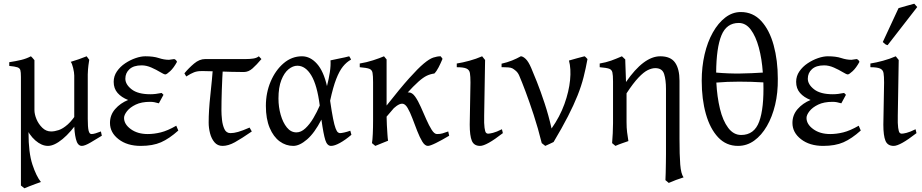

<svg xmlns="http://www.w3.org/2000/svg" viewBox="-20 -773 4982 1037"><path d="M530 -40Q501 -22 469.5 -3.5Q438 15 422 15Q399 15 390 -22Q381 -59 381 -105Q381 -110 381 -136Q381 -162 381 -198.5Q381 -235 381 -272Q381 -309 381 -334.5Q381 -360 381 -365Q381 -381 375 -406Q369 -431 362 -439Q406 -452 448 -469L462 -450Q460 -438 457.5 -419.5Q455 -401 454 -371Q454 -367 454 -343.5Q454 -320 454 -287Q454 -254 454 -220.5Q454 -187 454 -162Q454 -137 454 -131Q454 -86 458.5 -67.5Q463 -49 474 -49Q484 -49 496.5 -53Q509 -57 525 -63ZM411 -129Q363 -59 318 -22Q273 15 239 15Q205 15 171 -14.5Q137 -44 115 -96Q93 -148 93 -216Q93 -220 93 -241Q93 -262 93 -288Q93 -314 93 -334.5Q93 -355 93 -357Q93 -383 90 -394Q87 -405 74 -409.5Q61 -414 30 -417V-437Q68 -443 95 -449.5Q122 -456 147 -469Q148 -469 155 -461Q162 -453 166 -448Q166 -447 166 -427.5Q166 -408 166 -378.5Q166 -349 166 -315Q166 -281 166 -251Q166 -221 166 -201Q166 -181 166 -179Q166 -156 177 -129.5Q188 -103 208.5 -83Q229 -63 256 -63Q275 -63 297.5 -70.5Q320 -78 346 -101Q372 -124 403 -173ZM134 -57Q134 52 155 115.5Q176 179 201 210Q191 213 173 220Q155 227 137.5 233.5Q120 240 112 244L93 229Q93 227 93 198.5Q93 170 93 125Q93 80 93 26.5Q93 -27 93 -81.5Q93 -136 93 -183Q93 -230 93 -261.5Q93 -293 93 -301Q93 -301 102 -287Q111 -273 121.5 -255Q132 -237 134 -225Q134 -194 134 -170.5Q134 -147 134 -121Q134 -95 134 -57Z M873 -371Q866 -371 845.5 -383.5Q825 -396 798 -408Q771 -420 745 -420Q702 -420 679.5 -399.5Q657 -379 657 -348Q657 -317 691 -290.5Q725 -264 792 -264Q820 -264 853 -271L863 -261L838 -215Q824 -219 813.5 -221Q803 -223 791 -223Q744 -223 713 -208Q682 -193 666 -172.5Q650 -152 650 -136Q650 -102 686.5 -75.5Q723 -49 778 -49Q812 -49 848.5 -58Q885 -67 932 -94L943 -68Q894 -24 849.5 -4.5Q805 15 740 15Q667 15 620.5 -21Q574 -57 574 -109Q574 -152 602 -184Q630 -216 672 -233Q636 -247 615 -271Q594 -295 594 -331Q594 -362 611.5 -387.5Q629 -413 656 -431Q683 -449 712 -459Q741 -469 765 -469Q809 -469 837.5 -459.5Q866 -450 893 -450Q895 -450 906.5 -452Q918 -454 921 -454Q927 -452 930.5 -448Q934 -444 936 -439Q918 -406 899 -388.5Q880 -371 873 -371Z M1392 -454Q1366 -423 1344 -403.5Q1322 -384 1297 -384Q1271 -384 1230.5 -385Q1190 -386 1150.5 -387.5Q1111 -389 1085 -389H1065Q1045 -389 1028 -382.5Q1011 -376 986 -360L976 -377Q999 -405 1028 -429.5Q1057 -454 1088 -454Q1149 -454 1208 -454Q1267 -454 1307 -454Q1331 -454 1349 -457Q1367 -460 1378 -469ZM1340 -63Q1285 -25 1249 -5Q1213 15 1182 15Q1155 15 1138.5 -4.5Q1122 -24 1114.5 -53Q1107 -82 1107 -111Q1107 -176 1116 -257.5Q1125 -339 1132 -430L1185 -427Q1180 -349 1178 -286.5Q1176 -224 1176 -176Q1176 -154 1179 -126Q1182 -98 1192 -76Q1202 -54 1225 -54Q1243 -54 1266 -60.5Q1289 -67 1328 -84Z M1416 -201Q1416 -272 1442 -333Q1468 -394 1512 -431.5Q1556 -469 1611 -469Q1656 -469 1692 -428.5Q1728 -388 1746 -308Q1756 -347 1761.5 -383Q1767 -419 1765 -447Q1786 -452 1815 -457.5Q1844 -463 1866 -469Q1870 -464 1872 -459.5Q1874 -455 1876 -451Q1852 -438 1832.5 -414Q1813 -390 1796 -346.5Q1779 -303 1763 -229Q1772 -167 1779 -132Q1786 -97 1792.5 -80Q1799 -63 1805 -58.5Q1811 -54 1816 -54Q1824 -54 1839.5 -57.5Q1855 -61 1872 -67Q1873 -63 1874.5 -58Q1876 -53 1878 -45Q1845 -17 1816 -1Q1787 15 1768 15Q1747 15 1737 -16.5Q1727 -48 1716 -127Q1679 -55 1638.5 -20Q1598 15 1564 15Q1524 15 1490.5 -9.5Q1457 -34 1436.5 -82.5Q1416 -131 1416 -201ZM1707 -203Q1693 -313 1661.5 -365.5Q1630 -418 1586 -418Q1562 -418 1538.5 -399Q1515 -380 1499.5 -340.5Q1484 -301 1484 -241Q1484 -195 1496 -153Q1508 -111 1529.5 -84.5Q1551 -58 1581 -58Q1606 -58 1629.5 -80Q1653 -102 1672.5 -135Q1692 -168 1707 -203Z M2370 -455Q2360 -431 2349 -409.5Q2338 -388 2326 -376Q2304 -373 2285 -364Q2266 -355 2240.5 -332.5Q2215 -310 2174 -265Q2133 -220 2068 -143Q2068 -123 2069.5 -97.5Q2071 -72 2072.5 -48.5Q2074 -25 2076 -13Q2064 -8 2042.5 0.5Q2021 9 2007 15L1989 0Q1992 -16 1993.5 -50Q1995 -84 1995 -123Q1995 -172 1995 -229Q1995 -286 1995 -329Q1995 -364 1992 -380Q1989 -396 1974.5 -401.5Q1960 -407 1923 -410V-430Q1960 -436 1995.5 -447.5Q2031 -459 2054 -469L2068 -452Q2068 -452 2068 -430Q2068 -408 2068 -375Q2068 -342 2068 -306.5Q2068 -271 2068 -242.5Q2068 -214 2068 -203Q2142 -297 2190 -350.5Q2238 -404 2268.5 -429.5Q2299 -455 2320 -462Q2341 -469 2360 -469Q2363 -466 2367 -460Q2371 -454 2370 -455ZM2291 15Q2275 15 2261 -8Q2247 -31 2233.5 -65.5Q2220 -100 2207.5 -133.5Q2195 -167 2181.5 -190Q2168 -213 2152 -213Q2139 -213 2121.5 -200.5Q2104 -188 2086.5 -168Q2069 -148 2056 -126Q2043 -104 2039 -86Q2039 -86 2032.5 -87Q2026 -88 2020 -97Q2042 -160 2067.5 -196Q2093 -232 2118 -249Q2143 -266 2161.5 -270Q2180 -274 2187 -274Q2206 -274 2222 -251.5Q2238 -229 2253 -195Q2268 -161 2282.5 -128Q2297 -95 2311.5 -72Q2326 -49 2340 -49Q2358 -49 2369.5 -52.5Q2381 -56 2401 -63Q2402 -57 2403.5 -51Q2405 -45 2406 -40Q2366 -16 2334.5 -0.5Q2303 15 2291 15Z M2696 -54Q2651 -19 2620.5 -2Q2590 15 2573 15Q2540 15 2528.5 -12.5Q2517 -40 2517 -100L2521 -327Q2521 -361 2518 -378.5Q2515 -396 2499 -403Q2483 -410 2447 -410V-430Q2479 -435 2515.5 -445Q2552 -455 2584 -469L2600 -449L2595 -148Q2594 -104 2597 -83Q2600 -62 2604.5 -56.5Q2609 -51 2616 -51Q2624 -51 2642.5 -55.5Q2661 -60 2691 -75Z M2970 -6Q2962 -2 2948 4.5Q2934 11 2925 15L2906 0Q2886 -81 2862.5 -152.5Q2839 -224 2818.5 -278.5Q2798 -333 2785 -363Q2778 -380 2766.5 -390Q2755 -400 2747 -404Q2739 -408 2725 -409Q2711 -410 2700 -410Q2689 -410 2689 -410V-429Q2720 -436 2746 -446.5Q2772 -457 2793 -469Q2804 -469 2819 -455Q2834 -441 2849 -406Q2860 -381 2880 -330.5Q2900 -280 2921.5 -215Q2943 -150 2959 -79Q3004 -143 3028.5 -211Q3053 -279 3059 -340.5Q3065 -402 3053 -446Q3076 -453 3097 -458.5Q3118 -464 3137 -469Q3141 -467 3146 -461.5Q3151 -456 3153 -454Q3144 -404 3132 -356.5Q3120 -309 3099.5 -257.5Q3079 -206 3047.5 -144.5Q3016 -83 2970 -6Z M3650 -337Q3650 -336 3650 -313.5Q3650 -291 3650 -256Q3650 -221 3650 -182.5Q3650 -144 3650 -108.5Q3650 -73 3650 -49.5Q3650 -26 3650 -24Q3650 65 3654 115.5Q3658 166 3672 185Q3652 191 3631 199Q3610 207 3592 215L3574 200Q3575 187 3575.5 161Q3576 135 3576.5 106.5Q3577 78 3577 60Q3577 59 3577 33.5Q3577 8 3577 -32Q3577 -72 3577 -117Q3577 -162 3577 -202Q3577 -242 3577 -267.5Q3577 -293 3577 -293Q3577 -341 3567 -373Q3557 -405 3519 -405Q3501 -405 3479 -394.5Q3457 -384 3428.5 -354Q3400 -324 3364 -269Q3364 -269 3364 -253Q3364 -237 3364 -214.5Q3364 -192 3364 -169Q3364 -146 3364 -130.5Q3364 -115 3364 -115Q3364 -82 3367 -59Q3370 -36 3374 -11Q3357 -5 3339.5 1Q3322 7 3304 15L3286 0Q3288 -20 3289.5 -53Q3291 -86 3291 -107Q3291 -108 3291 -130.5Q3291 -153 3291 -187Q3291 -221 3291 -254Q3291 -287 3291 -309.5Q3291 -332 3291 -333Q3291 -367 3287.5 -382Q3284 -397 3269.5 -402Q3255 -407 3219 -410V-430Q3254 -436 3280.5 -445.5Q3307 -455 3339 -469L3357 -452Q3357 -452 3357.5 -433.5Q3358 -415 3359 -391Q3360 -367 3360.5 -348.5Q3361 -330 3361 -330Q3457 -469 3546 -469Q3602 -469 3626 -435Q3650 -401 3650 -337Z M3966 15Q3902 15 3858.5 -31.5Q3815 -78 3792.5 -157.5Q3770 -237 3770 -337Q3770 -412 3785.5 -479Q3801 -546 3830 -597.5Q3859 -649 3897.5 -678.5Q3936 -708 3981 -708Q4047 -708 4091.5 -659.5Q4136 -611 4158.5 -529Q4181 -447 4181 -348Q4182 -272 4166.5 -207Q4151 -142 4122 -92Q4093 -42 4053.5 -13.5Q4014 15 3966 15ZM4103 -328Q4039 -332 3972.5 -332Q3906 -332 3849 -327Q3853 -250 3868.5 -185.5Q3884 -121 3913 -82.5Q3942 -44 3983 -44Q4054 -44 4080.5 -116.5Q4107 -189 4103 -328ZM3848 -381Q3916 -375 3978.5 -376Q4041 -377 4100 -381Q4095 -455 4078.5 -516Q4062 -577 4035 -613Q4008 -649 3970 -649Q3904 -649 3876.5 -582Q3849 -515 3848 -381Z M4559 -371Q4552 -371 4531.5 -383.5Q4511 -396 4484 -408Q4457 -420 4431 -420Q4388 -420 4365.5 -399.5Q4343 -379 4343 -348Q4343 -317 4377 -290.5Q4411 -264 4478 -264Q4506 -264 4539 -271L4549 -261L4524 -215Q4510 -219 4499.5 -221Q4489 -223 4477 -223Q4430 -223 4399 -208Q4368 -193 4352 -172.5Q4336 -152 4336 -136Q4336 -102 4372.5 -75.5Q4409 -49 4464 -49Q4498 -49 4534.5 -58Q4571 -67 4618 -94L4629 -68Q4580 -24 4535.5 -4.5Q4491 15 4426 15Q4353 15 4306.5 -21Q4260 -57 4260 -109Q4260 -152 4288 -184Q4316 -216 4358 -233Q4322 -247 4301 -271Q4280 -295 4280 -331Q4280 -362 4297.5 -387.5Q4315 -413 4342 -431Q4369 -449 4398 -459Q4427 -469 4451 -469Q4495 -469 4523.5 -459.5Q4552 -450 4579 -450Q4581 -450 4592.5 -452Q4604 -454 4607 -454Q4613 -452 4616.5 -448Q4620 -444 4622 -439Q4604 -406 4585 -388.5Q4566 -371 4559 -371Z M4930 -54Q4885 -19 4854.5 -2Q4824 15 4807 15Q4774 15 4762.5 -12.5Q4751 -40 4751 -100L4755 -327Q4755 -361 4752 -378.5Q4749 -396 4733 -403Q4717 -410 4681 -410V-430Q4713 -435 4749.5 -445Q4786 -455 4818 -469L4834 -449L4829 -148Q4828 -104 4831 -83Q4834 -62 4838.5 -56.5Q4843 -51 4850 -51Q4858 -51 4876.5 -55.5Q4895 -60 4925 -75ZM4774 -529Q4766 -531 4761 -534.5Q4756 -538 4748 -546L4833 -729Q4849 -734 4874.5 -741Q4900 -748 4918 -753L4934 -735Z"/></svg>

Font: ChillKai
Style: Regular
Weight: 400
Designer: ChillType
Foundry: 寒蝉字型
Version: Version 2.000